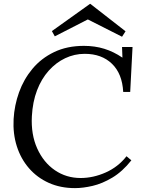

<svg xmlns="http://www.w3.org/2000/svg" viewBox="-20 -952 726 988"><path d="M412 -716Q468 -716 516.5 -701Q565 -686 609 -656H610L608 -710H662L650 -479H614Q609 -573 556 -624Q503 -675 416 -675Q363 -675 315.5 -652.5Q268 -630 230.5 -588Q193 -546 170.5 -487Q148 -428 144 -354Q139 -260 171.5 -188Q204 -116 262.5 -76Q321 -36 395 -36Q460 -36 524 -64.5Q588 -93 631 -148L656 -127Q610 -69 558 -38Q506 -7 456.5 4.5Q407 16 366 16Q291 16 231 -11Q171 -38 129 -86.5Q87 -135 66.5 -199.5Q46 -264 50 -339Q54 -410 78 -477Q102 -544 147 -598Q192 -652 258.5 -684Q325 -716 412 -716ZM608 -763 432 -852 262 -765 247 -792 443 -932H445L626 -791Z"/></svg>

Font: Lora
Style: Italic
Weight: 400
Italic angle: -3°
Designer: Olga Karpushina, Alexei Vanyashin (Cyrillic)
Foundry: Cyreal
Version: Version 3.008